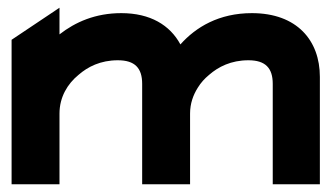

<svg xmlns="http://www.w3.org/2000/svg" viewBox="-20 -477 862 497"><path d="M10 0H134V-183C134 -226 155 -260 183 -283C207 -304 240 -321 285 -321C329 -321 348 -301 348 -260V0H472V-183C472 -209 480 -231 492 -250C500 -263 509 -273 521 -283C545 -304 578 -321 623 -321C667 -321 686 -301 686 -260V0H808V-278C808 -372 749 -443 632 -443C547 -443 487 -407 447 -362C420 -412 369 -443 294 -443C227 -443 175 -420 134 -388V-457L10 -374Z"/></svg>

Font: Charger Pro
Style: UltraExt
Weight: 900
Designer: Jasper
Foundry: Cannot Into Space Fonts
Version: Version 1.09